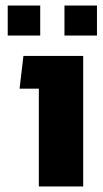

<svg xmlns="http://www.w3.org/2000/svg" viewBox="-20 -677 374 697"><path d="M8 -657H126V-548H8ZM214 -657H332V-548H214ZM121 -355H51L65 -474H282V0H121Z"/></svg>

Font: Kanit SemiBold
Style: Regular
Weight: 600
Designer: Katatrad Team
Foundry: CadsonDemak
Version: Version 1.030